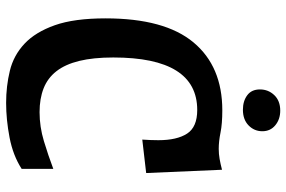

<svg xmlns="http://www.w3.org/2000/svg" viewBox="-178 -768 958 643"><g transform="rotate(90 301.5 -447.0)"><path d="M42 -321Q42 -519 122.5 -615.5Q203 -712 350 -712Q395 -712 424.5 -706Q454 -700 479 -700Q496 -700 513 -703Q530 -706 549 -711L560 -457L448 -444Q449 -459 449.5 -472.5Q450 -486 450 -498Q450 -560 428 -594Q406 -628 349 -628Q173 -628 173 -347Q173 -280 184.5 -233Q196 -186 219 -156.5Q242 -127 276.5 -113.5Q311 -100 356 -100Q405 -100 453 -114.5Q501 -129 546 -146V-40Q501 -11 441 0.5Q381 12 325 12Q269 12 217.5 -0.5Q166 -13 127 -49.5Q88 -86 65 -151Q42 -216 42 -321ZM280 -838Q280 -866 299 -886Q318 -906 351 -906Q380 -906 400 -889.5Q420 -873 420 -846Q420 -819 400.5 -800Q381 -781 348 -781Q319 -781 299.5 -795.5Q280 -810 280 -838Z"/></g></svg>

Font: Cantora One
Style: Regular
Weight: 400
Designer: Pablo Impallari, Rodrigo Fuenzalida
Foundry: Pablo Impallari
Version: Version 1.002; ttfautohint (v0.8) -G 200 -r 50